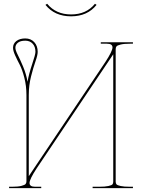

<svg xmlns="http://www.w3.org/2000/svg" viewBox="-20 -980 740 1000"><path d="M350.1 -904.8Q429.7 -904.8 474.6 -960.4L482.9 -954.6Q435.5 -895 350.1 -895Q264.6 -895 216.8 -954.6L225.6 -960.4Q271.5 -904.8 350.1 -904.8ZM123.5 -554.2Q130.4 -595.2 147.5 -645.8Q164.6 -696.3 164.6 -710Q164.6 -736.8 150.1 -752.4Q135.7 -768.1 111.8 -768.1Q86.4 -768.1 73.2 -757.6Q60.1 -747.1 60.1 -731Q60.1 -718.8 72 -695.3Q84 -671.9 100.1 -633.8Q116.2 -595.7 123.5 -554.2ZM117.7 -484.9Q117.7 -532.7 106.7 -575.4Q95.7 -618.2 82.8 -642.8Q69.8 -667.5 58.8 -691.7Q47.9 -715.8 47.9 -731Q47.9 -752.9 65.4 -766.4Q83 -779.8 111.8 -779.8Q140.6 -779.8 158.4 -760.5Q176.3 -741.2 176.3 -710Q176.3 -692.9 164.8 -660.4Q153.3 -627.9 141.6 -581.5Q129.9 -535.2 129.9 -484.9V-62.5L528.8 -657.2Q565.9 -713.9 565.9 -732.9Q565.9 -752.4 537.1 -752.4H504.9V-759.8H672.4V-752.4H657.7Q625.5 -752.4 608.2 -748Q590.8 -743.7 586.7 -738.3Q582.5 -732.9 582.5 -724.1V-33.7Q582.5 -24.9 586.7 -20Q590.8 -15.1 608.2 -11.2Q625.5 -7.3 657.7 -7.3H672.4V0H462.4V-7.3H495.1Q527.3 -7.3 544.7 -11.2Q562 -15.1 565.9 -20Q569.8 -24.9 569.8 -33.7V-697.3L170.9 -103Q133.8 -46.4 133.8 -26.9Q133.8 -7.3 163.1 -7.3H194.8V0H27.3V-7.3H42.5Q74.7 -7.3 92 -12Q109.4 -16.6 113.5 -22Q117.7 -27.3 117.7 -36.1Z"/></svg>

Font: ZnikomitNo24
Style: Thin
Weight: 300
Designer: gluk
Foundry: gluk
Version: Version 0.55